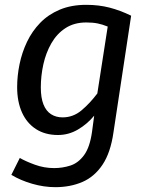

<svg xmlns="http://www.w3.org/2000/svg" viewBox="-20 -559 620 795"><path d="M337 -539Q389 -539 433.5 -527.5Q478 -516 523 -494L450 -12Q438 73 404.5 123Q371 173 321 194.5Q271 216 209 216Q162 216 113.5 202Q65 188 27 165L62 95Q86 109 124.5 123Q163 137 204 137Q239 137 271.5 126.5Q304 116 328 83.5Q352 51 361 -13L370 -80Q341 -45 302.5 -22.5Q264 0 220 0Q167 0 129 -24.5Q91 -49 71 -93.5Q51 -138 51 -198Q51 -245 61 -293.5Q71 -342 92 -386Q113 -430 146.5 -464.5Q180 -499 227.5 -519Q275 -539 337 -539ZM337 -466Q287 -466 251 -442.5Q215 -419 192.5 -379.5Q170 -340 159.5 -292.5Q149 -245 149 -197Q149 -154 160 -126.5Q171 -99 191.5 -86Q212 -73 239 -73Q283 -73 317.5 -102Q352 -131 383 -172L426 -449Q404 -458 384 -462Q364 -466 337 -466Z"/></svg>

Font: Fira Sans Variable
Style: Italic
Weight: 397
Italic angle: -8°
Designer: Carrois Corporate & Edenspiekermann AG
Foundry: Carrois Corporate GbR & Edenspiekermann AG
Version: Version 4.202